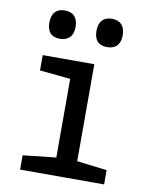

<svg xmlns="http://www.w3.org/2000/svg" viewBox="-85 -823 700 887"><g transform="rotate(10 265.0 -380.0)"><path d="M146 -627C185 -627 209 -649 209 -693C209 -738 186 -760 147 -760C109 -760 86 -738 86 -693C86 -649 107 -627 146 -627ZM368 -627C407 -627 430 -649 430 -693C430 -738 407 -760 369 -760C330 -760 307 -738 307 -693C307 -649 328 -627 368 -627ZM71 0H465V-67L324 -84V-539H82V-467L226 -453V-84L71 -67Z"/></g></svg>

Font: Noto Sans Mono Condensed Medium
Style: Regular
Weight: 500
Width: 3
Designer: Monotype Design Team
Foundry: Monotype Imaging Inc.
Version: Version 2.014